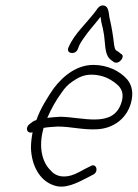

<svg xmlns="http://www.w3.org/2000/svg" viewBox="-20 -714 507 707"><path d="M90 -258C70 -243 80 -220 100 -227C96 -206 94 -187 94 -169C96 -105 126 -49 177 -32C218 -16 263 -40 302 -60L323 -71C345 -81 335 -116 313 -102L291 -91C279 -84 267 -78 256 -73C218 -57 185 -63 166 -87C135 -117 121 -173 140 -241V-243C157 -246 174 -247 193 -248C242 -248 285 -235 338 -238C397 -241 446 -277 462 -334C473 -373 465 -402 448 -422C421 -453 375 -475 324 -475C266 -475 216 -439 178 -389C157 -359 128 -313 114 -272C103 -269 98 -264 90 -258ZM154 -280C169 -314 188 -348 207 -373C218 -390 231 -403 244 -412C267 -428 287 -439 316 -439C343 -439 368 -432 389 -419C416 -402 442 -382 427 -336C397 -240 281 -284 201 -284C185 -283 169 -282 154 -280ZM232 -539C222 -516 257 -511 266 -532L270 -542C275 -557 291 -577 300 -590C316 -611 335 -632 350 -652C351 -651 350 -649 351 -647C353 -627 358 -617 361 -597C369 -561 362 -512 389 -493L400 -485C419 -475 444 -508 425 -516L415 -524C402 -530 403 -536 400 -550C397 -579 391 -615 385 -641C379 -660 384 -694 358 -694C352 -694 346 -691 340 -684C330 -669 319 -656 306 -641L280 -611C261 -589 244 -567 232 -539Z"/></svg>

Font: Stray Cat
Style: CnObl
Weight: 400
Version: Version 1.0